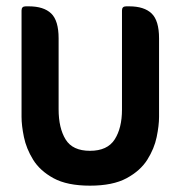

<svg xmlns="http://www.w3.org/2000/svg" viewBox="-20 -576 570 606"><path d="M264 10Q192 10 149 -13.5Q106 -37 84.5 -72Q63 -107 55.5 -143.5Q48 -180 48 -207V-543Q48 -556 61 -556H71Q118 -556 141.5 -533.5Q165 -511 165 -455V-231Q165 -172 187 -136Q209 -100 264 -100Q319 -100 342 -136Q365 -172 365 -230V-543Q365 -556 378 -556H388Q435 -556 458.5 -533.5Q482 -511 482 -455V-207Q482 -180 474.5 -143.5Q467 -107 445 -72Q423 -37 379.5 -13.5Q336 10 264 10Z"/></svg>

Font: Zain ExtraBold
Style: Regular
Weight: 800
Designer: Zain,Boutros
Foundry: Mobile Telecommunications Company (Zain), 2024
Version: Version 1.50; ttfautohint (v1.8.4)